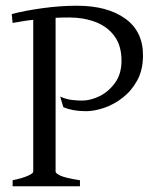

<svg xmlns="http://www.w3.org/2000/svg" viewBox="-20 -650 563 670"><path d="M280 -262Q234 -262 201 -276L190 -313Q210 -304 229 -301.5Q248 -299 266 -299Q296 -299 327.5 -314.5Q359 -330 381.5 -361Q404 -392 404 -438Q404 -491 379 -524.5Q354 -558 312.5 -573.5Q271 -589 222 -589Q170 -589 121 -584Q72 -579 24 -570L21 -601Q67 -613 128.5 -621.5Q190 -630 249 -630Q354 -630 416.5 -585.5Q479 -541 479 -457Q479 -406 459 -369.5Q439 -333 408 -309Q377 -285 343 -273.5Q309 -262 280 -262ZM24 0V-21Q58 -28 77 -36.5Q96 -45 96 -51V-591H174V-51Q174 -45 191 -37Q208 -29 259 -21V0Z"/></svg>

Font: ChillKai
Style: Regular
Weight: 400
Designer: ChillType
Foundry: 寒蝉字型
Version: Version 2.000